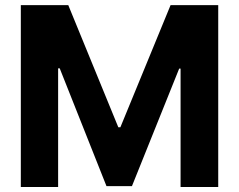

<svg xmlns="http://www.w3.org/2000/svg" viewBox="-20 -748 956 768"><path d="M63.3 -727.5H253.1L453.3 -238.9H461.5L662.3 -727.5H852.9V0H702.3V-473.6H696.7L507.8 -3.5H405.9L218.8 -474.8H212.5V0H63.3Z"/></svg>

Font: Inter V
Style: 
Weight: 400
Designer: Rasmus Andersson
Foundry: rsms
Version: Version 4.000;git-a3f224843